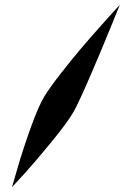

<svg xmlns="http://www.w3.org/2000/svg" viewBox="-20 -800 542 798"><path d="M478 -779.8Q468.8 -770 453.1 -752.9Q437.5 -735.8 393.8 -686.8Q350.1 -637.7 312.3 -593Q274.4 -548.3 232.2 -494.1Q189.9 -439.9 166 -401.9Q141.1 -362.8 107.2 -267.8Q73.2 -172.9 51.8 -97.7L29.8 -22Q51.8 -45.9 86.4 -83.7Q121.1 -121.6 190.7 -206.1Q260.3 -290.5 286.1 -335.9Q307.1 -373 355 -483.9Q402.8 -594.7 440.4 -687.5Z"/></svg>

Font: Superheroes Libre
Style: Regular
Weight: 400
Version: Version 001.000